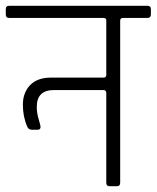

<svg xmlns="http://www.w3.org/2000/svg" viewBox="-34 -643 541 663"><path d="M324 -581H-2Q-14 -581 -14 -593V-612Q-14 -623 -2 -623H475Q487 -623 487 -612V-593Q487 -581 475 -581H391Q381 -581 381 -572V-12Q381 0 370 0H344Q333 0 333 -12V-322Q333 -332 323 -332H152Q93 -332 93 -274Q93 -253 99.5 -231.5Q106 -210 106 -205Q106 -195 96 -195H76Q64 -195 60 -206Q45 -240 45 -281.5Q45 -323 70 -349Q95 -375 142 -375H323Q333 -375 333 -384V-572Q333 -581 324 -581Z"/></svg>

Font: Rajdhani
Style: Regular
Weight: 400
Designer: Satya Rajpurohit, Jyotish Sonowal
Foundry: Indian Type Foundry
Version: Version 1.201 February 1, 2022